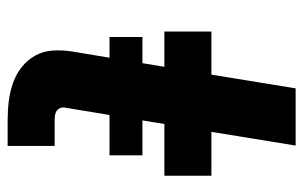

<svg xmlns="http://www.w3.org/2000/svg" viewBox="-162 -612 775 490"><g transform="rotate(90 225.0 -367.5)"><path d="M287 0Q262 0 238 -3Q214 -6 191.5 -14Q169 -22 151 -36.5Q133 -51 122 -71Q111 -91 109.5 -115.5Q108 -140 112 -165L151 -400H61V-520H171L206 -735H352L317 -520H429V-400H297L255 -145Q254 -139 256.5 -133.5Q259 -128 263.5 -125Q268 -122 274.5 -121Q281 -120 287 -120H353V0ZM75 -260V-344H377V-260Z"/></g></svg>

Font: Iosevka Etoile Heavy
Style: Italic
Weight: 900
Italic angle: -9°
Designer: Belleve Invis
Foundry: Belleve Invis
Version: Version 22.1.2; ttfautohint (v1.8.4)